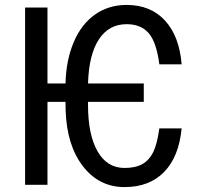

<svg xmlns="http://www.w3.org/2000/svg" viewBox="-20 -741 813 770"><path d="M170.4 -406.2H242.7Q245.1 -500.5 275.9 -572.5Q306.6 -644.5 361.3 -682.9Q416 -721.2 487.8 -721.2Q584 -721.2 641.6 -658.7Q699.2 -596.2 708.5 -482.9H619.1Q607.4 -572.3 576.2 -608.2Q544.9 -644 487.8 -644Q416.5 -644 376.5 -583Q336.4 -522 333 -406.2H556.6V-332.5H333V-319.8Q333 -201.2 371.1 -134.3Q409.2 -67.4 479.5 -67.4Q522.9 -67.4 550.5 -82.8Q578.1 -98.1 594 -129.9Q609.9 -161.6 619.1 -226.1H708.5Q697.3 -111.8 638.2 -51.3Q579.1 9.3 479.5 9.3Q377.4 9.3 312.7 -74.2Q248 -157.7 243.2 -297.9L242.7 -332.5H170.4V0H80.6V-710.9H170.4Z"/></svg>

Font: Roboto Condensed
Style: Regular
Weight: 400
Designer: Google
Version: Version 2.001047; 2015